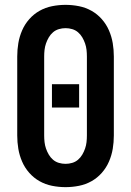

<svg xmlns="http://www.w3.org/2000/svg" viewBox="-20 -763 540 791"><path d="M250 8Q222 8 194.5 2.5Q167 -3 143 -16.5Q119 -30 100.5 -51Q82 -72 71 -97.5Q60 -123 55.5 -150Q51 -177 51 -205V-530Q51 -558 55.5 -585Q60 -612 71 -637.5Q82 -663 100.5 -684Q119 -705 143 -718.5Q167 -732 194.5 -737.5Q222 -743 250 -743Q278 -743 305.5 -737.5Q333 -732 357 -718.5Q381 -705 399.5 -684Q418 -663 429 -637.5Q440 -612 444.5 -585Q449 -558 449 -530V-205Q449 -177 444.5 -150Q440 -123 429 -97.5Q418 -72 399.5 -51Q381 -30 357 -16.5Q333 -3 305.5 2.5Q278 8 250 8ZM250 -88Q264 -88 277.5 -92Q291 -96 301.5 -105Q312 -114 319 -126Q326 -138 330.5 -151Q335 -164 336.5 -177.5Q338 -191 338 -205V-530Q338 -544 336.5 -557.5Q335 -571 330.5 -584Q326 -597 319 -609Q312 -621 301.5 -630Q291 -639 277.5 -643Q264 -647 250 -647Q236 -647 222.5 -643Q209 -639 198.5 -630Q188 -621 181 -609Q174 -597 169.5 -584Q165 -571 163.5 -557.5Q162 -544 162 -530V-205Q162 -191 163.5 -177.5Q165 -164 169.5 -151Q174 -138 181 -126Q188 -114 198.5 -105Q209 -96 222.5 -92Q236 -88 250 -88ZM194 -320V-416H306V-320Z"/></svg>

Font: Iosevka
Style: Bold
Weight: 700
Monospace: yes
Designer: Belleve Invis
Foundry: Belleve Invis
Version: Version 32.5.0; ttfautohint (v1.8.4)